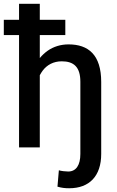

<svg xmlns="http://www.w3.org/2000/svg" viewBox="-37 -770 610 1003"><path d="M304.2 -666.5H170.9V-750H62.5V-666.5H-17.1V-586.9H62.5V0H170.9V-377C175.3 -385.3 180.2 -393.1 185.5 -400.4C208 -430.7 242.2 -449.7 285.6 -449.7C348.1 -449.7 382.8 -420.4 382.8 -342.8V34.2C382.8 92.8 360.4 126 319.3 126C305.7 126 282.7 123.5 270.5 119.6L263.2 205.1C284.7 211.4 301.8 213.4 324.7 213.4C429.7 213.4 491.7 149.9 491.7 34.2V-341.8C491.7 -483.9 424.3 -538.1 321.3 -538.1C279.8 -538.1 242.7 -526.4 211.9 -504.9C196.8 -494.1 183.1 -481.4 170.9 -466.8V-586.9H304.2Z"/></svg>

Font: Bert Sans Medium
Style: Regular
Weight: 500
Designer: Christian Robertson (Google), Cristiano Sobral
Foundry: Google, Cristiano Sobral
Version: Version 3.101